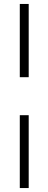

<svg xmlns="http://www.w3.org/2000/svg" viewBox="-20 -770 245 970"><path d="M80 -380V-750H125V-380ZM80 180V-188H125V180Z"/></svg>

Font: Mukta Malar ExtraLight
Style: Regular
Weight: 275
Designer: Aadarsh Rajan, Girish Dalvi, Yashodeep Gholap
Foundry: Ek Type
Version: Version 2.538;PS 1.000;hotconv 16.6.51;makeotf.lib2.5.65220;